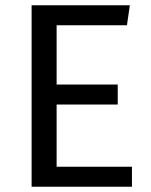

<svg xmlns="http://www.w3.org/2000/svg" viewBox="-20 -709 575 729"><path d="M473 -689 462 -613H195V-388H427V-312H195V-76H481V0H100V-689Z"/></svg>

Font: Fira Sans
Style: Regular
Weight: 400
Designer: Carrois Corporate & Edenspiekermann AG
Foundry: Carrois Corporate GbR & Edenspiekermann AG
Version: Version 4.106;PS 004.106;hotconv 1.0.70;makeotf.lib2.5.58329